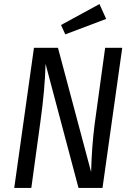

<svg xmlns="http://www.w3.org/2000/svg" viewBox="-20 -924 648 944"><path d="M484 0H366L204 -610Q201 -484 178 -321L134 0H50L147 -689H265L428 -78Q431 -201 445 -311L497 -689H581ZM502 -831 301 -755 280 -801 469 -904Z"/></svg>

Font: Fira Sans Condensed
Style: Italic
Weight: 400
Width: 3
Italic angle: -8°
Designer: bBox Type GmbH & Carrois Corporate GbR & Edenspiekermann AG
Foundry: bBox Type GmbH & Carrois Corporate GbR & Edenspiekermann AG
Version: Version 4.301